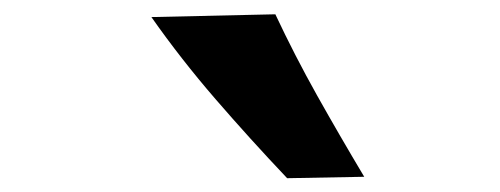

<svg xmlns="http://www.w3.org/2000/svg" viewBox="-20 -879 703 270"><path d="M383.8 -628.4Q331.5 -683.6 283 -739.7Q234.4 -795.9 192.9 -855L367.2 -858.9Q394.5 -800.8 426 -744.6Q457.5 -688.5 492.2 -630.4Z"/></svg>

Font: Pinar Bold
Style: Regular
Weight: 700
Designer: Amin Abedi
Version: Version 3.000